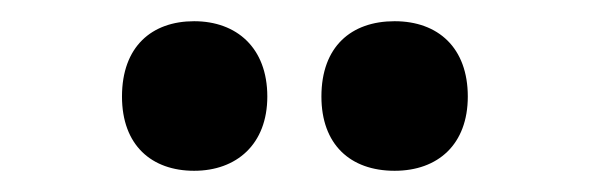

<svg xmlns="http://www.w3.org/2000/svg" viewBox="-20 -777 558 181"><path d="M95 -686C95 -640 123 -616 163 -616C203 -616 232 -641 232 -686C232 -732 203 -757 163 -757C123 -757 95 -733 95 -686ZM283 -686C283 -641 310 -616 352 -616C393 -616 421 -641 421 -686C421 -732 393 -757 352 -757C311 -757 283 -733 283 -686Z"/></svg>

Font: Noto Sans Malayalam Condensed ExtraBold
Style: Regular
Weight: 800
Width: 3
Designer: Jelle Bosma - Monotype Design Team
Foundry: Monotype Imaging Inc.
Version: Version 2.104